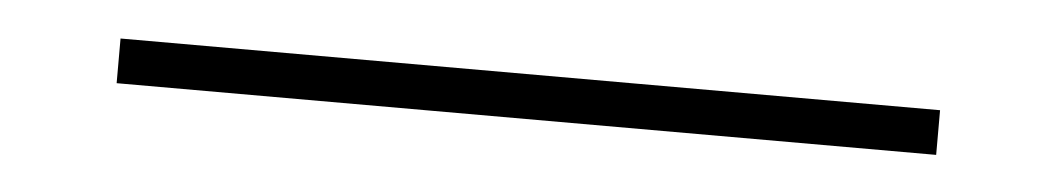

<svg xmlns="http://www.w3.org/2000/svg" viewBox="-22 30 753 137"><g transform="rotate(5 355.0 99.0)"><path d="M61.5 83H648.5V115H61.5Z"/></g></svg>

Font: League Mono Thin
Style: Regular
Weight: 100
Width: 6
Designer: Tyler Finck
Foundry: The League of Moveable Type / Tyler Finck
Version: Version 2.300;RELEASE